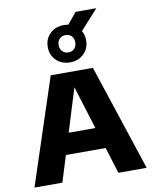

<svg xmlns="http://www.w3.org/2000/svg" viewBox="-98 -988 841 1060"><g transform="rotate(-10 322.5 -458.0)"><path d="M8 0 204 -595H440.5L637 0H478.5L313.5 -532H329L164.5 0ZM157 -147 191 -265.5H453L487 -147ZM322.5 -646.5Q276 -646.5 245.5 -676Q215 -705.5 215 -751Q215 -796.5 245.5 -826Q276 -855.5 322.5 -855.5Q369 -855.5 399.5 -826Q430 -796.5 430 -751Q430 -705.5 399.5 -676Q369 -646.5 322.5 -646.5ZM322.5 -702.5Q343.5 -702.5 356.2 -715.8Q369 -729 369 -751Q369 -773.5 356.2 -786.5Q343.5 -799.5 322.5 -799.5Q302 -799.5 289 -786.5Q276 -773.5 276 -751Q276 -729 289 -715.8Q302 -702.5 322.5 -702.5ZM399.5 -786.5 329.5 -830.5 400 -916H516Z"/></g></svg>

Font: Encode Sans SC
Style: Bold
Weight: 700
Version: Version 3.002